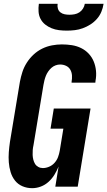

<svg xmlns="http://www.w3.org/2000/svg" viewBox="-20 -975 561 1003"><path d="M148 8Q121 8 97.5 -2Q74 -12 58.5 -31.5Q43 -51 35.5 -76Q28 -101 26 -127Q24 -153 26 -180Q28 -207 32 -234L84 -548Q89 -574 97 -599Q105 -624 120 -647.5Q135 -671 155.5 -690Q176 -709 200.5 -721Q225 -733 251.5 -738Q278 -743 303 -743Q330 -743 355.5 -739Q381 -735 403.5 -724Q426 -713 443 -695Q460 -677 469.5 -654Q479 -631 481.5 -605Q484 -579 479 -553L478 -543H354V-548Q357 -564 356 -580.5Q355 -597 347.5 -610.5Q340 -624 325.5 -631Q311 -638 294 -638Q282 -638 270 -633.5Q258 -629 248.5 -620.5Q239 -612 231.5 -601Q224 -590 219.5 -578.5Q215 -567 212 -555Q209 -543 207 -531L155 -217Q152 -204 151 -191Q150 -178 150.5 -165.5Q151 -153 154 -141Q157 -129 163 -119Q169 -109 180 -103Q191 -97 204 -97Q220 -97 236.5 -104Q253 -111 265 -124.5Q277 -138 283 -154Q289 -170 292 -187L311 -303H244L261 -408H453L386 0H269L286 -105Q277 -83 264.5 -62.5Q252 -42 234 -25.5Q216 -9 193.5 -0.5Q171 8 148 8ZM329 -815Q308 -815 288 -817.5Q268 -820 249.5 -827.5Q231 -835 216 -847Q201 -859 192 -876Q183 -893 181.5 -913.5Q180 -934 183 -955H281Q279 -942 282.5 -930Q286 -918 295.5 -910.5Q305 -903 317.5 -900.5Q330 -898 343 -898Q356 -898 369.5 -900.5Q383 -903 394.5 -910.5Q406 -918 413.5 -930Q421 -942 423 -955H521Q518 -934 509.5 -913.5Q501 -893 486 -876Q471 -859 452 -847Q433 -835 412.5 -827.5Q392 -820 371 -817.5Q350 -815 329 -815Z"/></svg>

Font: Iosevka Extrabold
Style: Italic
Weight: 800
Italic angle: -9°
Monospace: yes
Designer: Belleve Invis
Foundry: Belleve Invis
Version: Version 32.5.0; ttfautohint (v1.8.4)